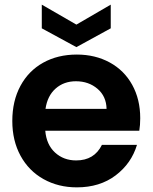

<svg xmlns="http://www.w3.org/2000/svg" viewBox="-20 -798 657 827"><path d="M584 -289Q584 -259 580 -235H175Q180 -175 217 -141Q254 -107 308 -107Q386 -107 419 -174H570Q546 -94 478 -42.5Q410 9 311 9Q231 9 167.5 -26.5Q104 -62 68.5 -127Q33 -192 33 -277Q33 -363 68 -428Q103 -493 166 -528Q229 -563 311 -563Q390 -563 452.5 -529Q515 -495 549.5 -432.5Q584 -370 584 -289ZM439 -329Q438 -383 400 -415.5Q362 -448 307 -448Q255 -448 219.5 -416.5Q184 -385 176 -329ZM457 -676 309 -595 160 -676V-778L309 -692L457 -778Z"/></svg>

Font: MSTAGE SemiBold
Style: Regular
Weight: 600
Designer: Ninad Kale (Devanagari), Jonny Pinhorn (Latin)
Foundry: Indian Type Foundry
Version: 4.004